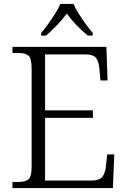

<svg xmlns="http://www.w3.org/2000/svg" viewBox="-20 -951 646 971"><path d="M43 0V-31H75Q109 -31 124.5 -44.5Q140 -58 140 -109V-603Q140 -655 124.5 -669Q109 -683 75 -683H43V-714H518L524 -544H488L483 -601Q480 -639 466 -657.5Q452 -676 411 -676H208V-393H450V-355H208V-38H442Q483 -38 497.5 -56.5Q512 -75 516 -113L522 -170H558L551 0ZM188 -784Q204 -803 223 -829Q242 -855 259 -882Q276 -909 285 -931H352Q361 -909 378 -882Q395 -855 414 -829Q433 -803 449 -784V-771H424Q360 -824 318 -882Q295 -852 270 -825.5Q245 -799 213 -771H188Z"/></svg>

Font: Noto Serif Hentaigana Light
Style: Regular
Weight: 300
Designer: Kazuhiro Yamada
Foundry: nipponia
Version: Version 1.000; ttfautohint (v1.8.4.7-5d5b)